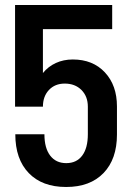

<svg xmlns="http://www.w3.org/2000/svg" viewBox="-20 -730 526 765"><path d="M446 -194Q446 -96 392.5 -40.5Q339 15 244 15H243Q148 15 94.5 -40.5Q41 -96 41 -195H157Q157 -140 180 -110Q203 -80 244 -80Q285 -80 307.5 -110Q330 -140 330 -195V-305Q330 -346 304.5 -371.5Q279 -397 238 -397Q199 -397 175 -371.5Q151 -346 151 -305H40V-710H427V-614H151V-439Q172 -465 202.5 -479Q233 -493 270 -493Q350 -493 398 -441.5Q446 -390 446 -306Z"/></svg>

Font: Akshar Medium
Style: Regular
Weight: 500
Designer: Tall Chai
Foundry: Tall Chai
Version: Version 1.000